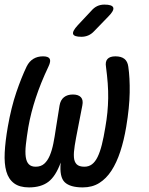

<svg xmlns="http://www.w3.org/2000/svg" viewBox="-27 -805 647 835"><path d="M475 -560Q500 -560 514 -549Q528 -538 531 -515Q538 -467 537 -402.5Q536 -338 522 -254Q512 -194 496 -145.5Q480 -97 457.5 -62.5Q435 -28 404.5 -9Q374 10 333 10Q278 10 254.5 -12.5Q231 -35 237 -98Q215 -38 183 -14Q151 10 99 10Q58 10 34 -8Q10 -26 0.5 -59.5Q-9 -93 -6.5 -142Q-4 -191 7 -254Q22 -339 44 -403.5Q66 -468 89 -516Q100 -538 118 -549Q136 -560 160 -560Q183 -560 189 -549.5Q195 -539 184 -516Q166 -478 152.5 -444.5Q139 -411 128.5 -379Q118 -347 110 -316Q102 -285 96 -251Q89 -208 85.5 -176Q82 -144 85 -122.5Q88 -101 98.5 -90.5Q109 -80 128 -80Q151 -80 165.5 -93Q180 -106 189.5 -128.5Q199 -151 205 -181Q211 -211 216 -246L232 -346Q236 -370 251 -382Q266 -394 290 -394Q314 -394 325 -382Q336 -370 331 -346L311 -243Q303 -203 298 -172Q293 -141 294.5 -121Q296 -101 306.5 -90.5Q317 -80 340 -80Q359 -80 373 -90.5Q387 -101 397.5 -122.5Q408 -144 416 -176Q424 -208 431 -251Q437 -285 440 -316Q443 -347 443.5 -378Q444 -409 441.5 -442.5Q439 -476 434 -514Q430 -537 440.5 -548.5Q451 -560 475 -560ZM383 -670Q371 -657 357 -651Q343 -645 327 -645Q295 -645 291 -657Q287 -669 311 -695L370 -758Q382 -772 396 -778.5Q410 -785 427 -785Q461 -785 465.5 -772Q470 -759 444 -733Z"/></svg>

Font: Maple Mono NL
Style: Italic
Weight: 400
Italic angle: -10°
Monospace: yes
Designer: subframe7536
Version: Version 7.000